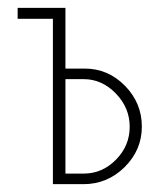

<svg xmlns="http://www.w3.org/2000/svg" viewBox="-20 -470 422 490"><path d="M25 -450H147V-295H196Q256 -295 299 -251Q342 -207 342 -147Q342 -87 298 -43.5Q254 0 193 0H115V-422H25ZM147 -268V-27H194Q241 -27 276 -62.5Q311 -98 311 -146.5Q311 -195 275.5 -231.5Q240 -268 194 -268Z"/></svg>

Font: Poiret One
Style: Regular
Weight: 400
Designer: Denis Masharov
Foundry: Denis Masharov
Version: Version 1.001